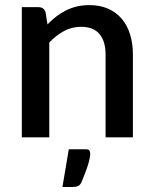

<svg xmlns="http://www.w3.org/2000/svg" viewBox="-20 -538 601 752"><path d="M166 -442.5Q182.5 -459.5 200.2 -473.2Q218 -487 238 -497Q258 -507 280.5 -512.5Q303 -518 329.5 -518Q371.5 -518 403.2 -504Q435 -490 456.8 -464.5Q478.5 -439 489.5 -403.2Q500.5 -367.5 500.5 -324.5V0H393.5V-324.5Q393.5 -376 369.8 -404.5Q346 -433 297.5 -433Q261.5 -433 230.8 -416.5Q200 -400 173 -371.5V0H65.5V-510H130.5Q152.5 -510 158.5 -489.5ZM314.5 46.5Q327.5 46.5 330.5 52.2Q333.5 58 333.5 64Q333.5 68.5 332.2 76.8Q331 85 327.5 98Q324 111 317.2 129.8Q310.5 148.5 300 174Q294.5 186.5 285.8 190.5Q277 194.5 262.5 194.5H224.5L249.5 46.5Z"/></svg>

Font: Lato 2
Style: Regular
Weight: 600
Designer: Lukasz Dziedzic with Adam Twardoch and Botio Nikoltchev
Foundry: tyPoland Lukasz Dziedzic
Version: Version 2.015; 2015-08-06; http://www.latofonts.com/